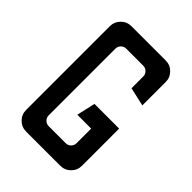

<svg xmlns="http://www.w3.org/2000/svg" viewBox="-203 -801 902 902"><g transform="rotate(45 247.5 -350.0)"><path d="M134 0Q104 0 83 -21Q62 -42 62 -72V-629Q62 -658 83 -679Q104 -700 134 -700H361Q391 -700 412 -679Q433 -658 433 -629V-473L340 -494V-572Q340 -587 329.5 -597.5Q319 -608 304 -608H191Q176 -608 165.5 -597.5Q155 -587 155 -572V-129Q155 -114 165.5 -103.5Q176 -93 191 -93H304Q319 -93 329.5 -103.5Q340 -114 340 -129V-226H248L269 -319H433V-72Q433 -42 412 -21Q391 0 361 0Z"/></g></svg>

Font: Odibee Sans
Style: Regular
Weight: 400
Designer: James Barnard - Barnard Co. Limited
Version: Version 2.001; ttfautohint (v1.8.3)